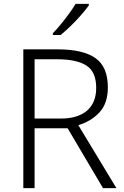

<svg xmlns="http://www.w3.org/2000/svg" viewBox="-20 -968 640 988"><path d="M278 -714Q406 -714 470.5 -669.5Q535 -625 535 -518Q535 -436 491.5 -389.5Q448 -343 383 -324L579 0H510L328 -308H158V0H100V-714ZM273 -663H158V-358H293Q380 -358 427.5 -398.5Q475 -439 475 -516Q475 -598 425 -630.5Q375 -663 273 -663ZM437 -940Q422 -919 397.5 -891Q373 -863 345 -835.5Q317 -808 292 -788H252V-797Q271 -816 293 -843Q315 -870 335.5 -898Q356 -926 369 -948H437Z"/></svg>

Font: Noto Sans Myanmar Light
Style: Regular
Weight: 300
Designer: Monotype Design Team
Foundry: Monotype Imaging Inc.
Version: Version 2.107; ttfautohint (v1.8.4.7-5d5b)